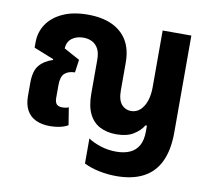

<svg xmlns="http://www.w3.org/2000/svg" viewBox="-82 -654 1037 942"><g transform="rotate(10 436.5 -183.0)"><path d="M555 195Q513 195 471 186.5Q429 178 394 161V36Q417 52 454.5 64.5Q492 77 534 77Q574 77 602.5 64Q631 51 646 24Q661 -3 661 -46V-75H654Q637 -47 604.5 -27Q572 -7 520 -7Q473 -7 438 -25Q403 -43 384 -81.5Q365 -120 365 -181V-350Q365 -386 353.5 -406.5Q342 -427 323 -436.5Q304 -446 280 -446Q246 -446 223 -429Q200 -412 198 -378L277 -335L268 -271Q234 -270 216.5 -253.5Q199 -237 199 -195V-132Q199 -110 208 -100.5Q217 -91 236 -91Q245 -91 253.5 -92.5Q262 -94 268 -97L282 -10Q264 0 241.5 5Q219 10 193 10Q152 10 122.5 -3.5Q93 -17 77 -45.5Q61 -74 61 -117V-183Q61 -242 85 -270.5Q109 -299 151 -312L152 -316L52 -356V-382Q52 -433 78.5 -473Q105 -513 156.5 -537Q208 -561 282 -561Q352 -561 401.5 -538.5Q451 -516 478 -472Q505 -428 505 -361V-224Q505 -175 524 -153.5Q543 -132 571 -132Q597 -132 616 -149Q635 -166 645.5 -196Q656 -226 656 -266V-548H799V-66Q799 22 771.5 80Q744 138 689.5 166.5Q635 195 555 195Z"/></g></svg>

Font: Noto Sans Thai SemiCondensed
Style: Bold
Weight: 700
Width: 4
Designer: Monotype Design Team
Foundry: Monotype Imaging Inc.
Version: Version 2.001